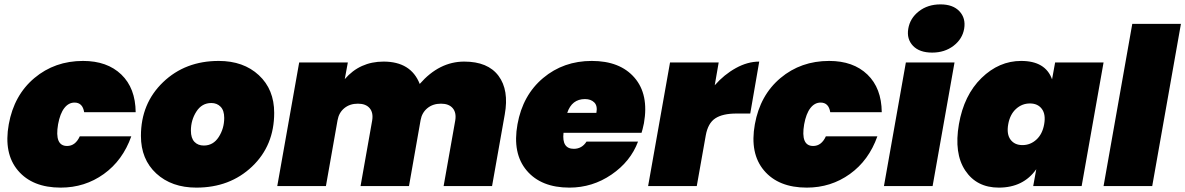

<svg xmlns="http://www.w3.org/2000/svg" viewBox="-20 -849 5408 876"><path d="M359 -571Q469 -571 533.5 -509Q598 -447 599 -337H364Q357 -381 320 -381Q293 -381 273.5 -356Q254 -331 245 -282Q228 -183 286 -183Q324 -183 344 -227H579Q540 -117 453.5 -55Q367 7 257 7Q128 7 62 -71Q-4 -149 20 -282Q44 -415 137 -493Q230 -571 359 -571Z M1231 -334Q1231 -185 1130 -89Q1029 7 876 7Q763 7 693 -57.5Q623 -122 623 -229Q623 -377 724 -474Q825 -571 978 -571Q1091 -571 1161 -506Q1231 -441 1231 -334ZM851 -253Q851 -219 867 -202Q883 -185 910 -185Q953 -185 978 -224Q1003 -263 1003 -311Q1003 -345 986.5 -362Q970 -379 944 -379Q901 -379 876 -340Q851 -301 851 -253Z M2004 0 2057 -299Q2063 -335 2045.5 -355.5Q2028 -376 1992 -376Q1955 -376 1930 -355.5Q1905 -335 1899 -301L1846 0H1625L1678 -299Q1684 -335 1666.5 -355.5Q1649 -376 1613 -376Q1576 -376 1551 -355.5Q1526 -335 1520 -300L1467 0H1245L1345 -564H1567L1553 -488Q1622 -568 1730 -568Q1855 -568 1895 -466Q1984 -568 2098 -568Q2206 -568 2254.5 -503Q2303 -438 2283 -327L2225 0Z M2649 -397Q2589 -397 2568 -334H2701Q2707 -366 2691.5 -381.5Q2676 -397 2649 -397ZM2891 -203Q2857 -112 2770 -52.5Q2683 7 2578 7Q2449 7 2383 -71Q2317 -149 2341 -282Q2365 -415 2458 -493Q2551 -571 2680 -571Q2809 -571 2875 -494.5Q2941 -418 2918 -287Q2911 -254 2907 -243H2551Q2543 -170 2598 -170Q2635 -170 2656 -203Z M3200 -231 3159 0H2937L3037 -564H3259L3241 -460Q3284 -509 3337.5 -538.5Q3391 -568 3444 -568L3403 -331H3340Q3277 -331 3243.5 -309Q3210 -287 3200 -231Z M3763 -571Q3873 -571 3937.5 -509Q4002 -447 4003 -337H3768Q3761 -381 3724 -381Q3697 -381 3677.5 -356Q3658 -331 3649 -282Q3632 -183 3690 -183Q3728 -183 3748 -227H3983Q3944 -117 3857.5 -55Q3771 7 3661 7Q3532 7 3466 -71Q3400 -149 3424 -282Q3448 -415 3541 -493Q3634 -571 3763 -571Z M4013 0 4113 -564H4335L4235 0ZM4233 -609Q4175 -609 4145.5 -640Q4116 -671 4124 -718Q4132 -766 4172.5 -797.5Q4213 -829 4271 -829Q4328 -829 4357.5 -797.5Q4387 -766 4379 -718Q4371 -671 4330.5 -640Q4290 -609 4233 -609Z M4639 -571Q4750 -571 4780 -487L4794 -564H5015L4915 0H4694L4708 -77Q4649 7 4537 7Q4436 7 4384 -71Q4332 -149 4355 -282Q4378 -415 4458 -493Q4538 -571 4639 -571ZM4708.5 -212Q4736 -237 4744 -282Q4752 -327 4733.5 -352Q4715 -377 4679 -377Q4643 -377 4615.5 -352Q4588 -327 4580 -282Q4572 -237 4590.5 -212Q4609 -187 4645 -187Q4681 -187 4708.5 -212Z M5015 0 5146 -740H5368L5237 0Z"/></svg>

Font: Poppins Black
Style: Italic
Weight: 900
Italic angle: -10°
Designer: Ninad Kale (Devanagari), Jonny Pinhorn (Latin)
Foundry: Indian Type Foundry
Version: Version 3.200;PS 1.000;hotconv 16.6.54;makeotf.lib2.5.65590